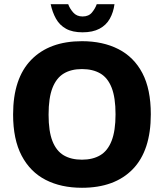

<svg xmlns="http://www.w3.org/2000/svg" viewBox="-20 -875 777 909"><path d="M368 14Q269 14 196 -23.5Q123 -61 82.5 -138Q42 -215 42 -333Q42 -504 128 -592Q214 -680 368 -680Q467 -680 540.5 -642.5Q614 -605 654 -529Q694 -453 694 -334Q694 -162 608.5 -74Q523 14 368 14ZM368 -119Q419 -119 454.5 -140Q490 -161 508.5 -208.5Q527 -256 527 -334Q527 -413 508.5 -460Q490 -507 454.5 -527.5Q419 -548 368 -548Q317 -548 282 -527Q247 -506 228.5 -459Q210 -412 210 -332Q210 -253 228.5 -206.5Q247 -160 282 -139.5Q317 -119 368 -119ZM371 -722Q323 -722 292.5 -739Q262 -756 245 -786.5Q228 -817 220 -855H303Q310 -835 326.5 -816Q343 -797 371 -797Q400 -797 415.5 -816Q431 -835 438 -855H522Q517 -817 500 -786.5Q483 -756 451 -739Q419 -722 371 -722Z"/></svg>

Font: Maven Pro
Style: Bold
Weight: 700
Designer: Joe Prince
Foundry: Joe Prince
Version: Version 2.103